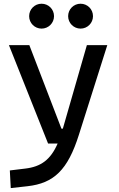

<svg xmlns="http://www.w3.org/2000/svg" viewBox="-20 -755 626 1010"><path d="M36.6 234.4 124.5 224.6C263.2 209 336.4 139.6 395 -45.9L544.4 -517.6H437L310.5 -78.1H303.2L134.3 -517.6H26.9L232.9 0H283.2C246.1 85.4 195.3 122.1 112.8 131.8L31.7 141.6ZM198.7 -604.5C234.9 -604.5 264.2 -633.8 264.2 -669.9C264.2 -706.5 234.9 -735.4 198.7 -735.4C162.6 -735.4 133.3 -706.5 133.3 -669.9C133.3 -633.8 162.6 -604.5 198.7 -604.5ZM403.8 -604.5C439.9 -604.5 469.2 -633.8 469.2 -669.9C469.2 -706.5 439.9 -735.4 403.8 -735.4C367.7 -735.4 338.4 -706.5 338.4 -669.9C338.4 -633.8 367.7 -604.5 403.8 -604.5Z"/></svg>

Font: Cascadia Code PL
Style: Regular
Weight: 400
Monospace: yes
Designer: Aaron Bell
Foundry: Saja Typeworks
Version: Version 2404.023